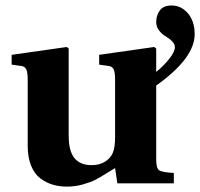

<svg xmlns="http://www.w3.org/2000/svg" viewBox="-20 -675 737 707"><path d="M22.9 -437V-473.1L226.1 -502L232.9 -496.1V-175.8Q232.9 -118.7 254.2 -92.8Q275.4 -66.9 316.9 -66.9Q347.7 -66.9 368.2 -80.6Q388.7 -94.2 396 -113.8Q403.8 -133.8 403.8 -169.9V-380.9Q403.8 -409.7 398.2 -420.2Q392.6 -430.7 379.9 -432.1L345.2 -437V-473.1L547.9 -502L555.2 -496.1V-410.2Q583 -432.6 603.5 -458.7Q624 -484.9 624 -501Q624 -513.2 613.3 -523.7Q602.5 -534.2 589.6 -541.5Q576.7 -548.8 565.9 -562.5Q555.2 -576.2 555.2 -594.2Q555.2 -618.2 568.4 -636.5Q581.5 -654.8 611.8 -654.8Q647.5 -654.8 672.1 -625.7Q696.8 -596.7 696.8 -548.8Q696.8 -460.9 555.2 -359.9V-86.9Q555.2 -55.7 565.9 -48.1Q576.7 -40.5 620.1 -38.1V0H412.1L403.8 -56.2Q397 -52.2 372.3 -36.9Q347.7 -21.5 331.3 -12.9Q314.9 -4.4 285.9 3.9Q256.8 12.2 227.1 12.2Q198.2 12.2 173.8 4.9Q149.4 -2.4 127.9 -18.8Q106.4 -35.2 94.2 -65.7Q82 -96.2 82 -138.2V-380.9Q82 -409.7 76.4 -420.2Q70.8 -430.7 58.1 -432.1Z"/></svg>

Font: Linguistics Pro
Style: Bold
Weight: 700
Designer: Stefan Peev, Context Ltd
Foundry: Stefan Peev, Context Ltd
Version: Version 001.000